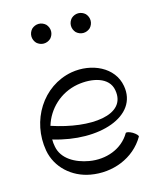

<svg xmlns="http://www.w3.org/2000/svg" viewBox="-128 -944 862 1055"><g transform="rotate(-15 303.0 -416.5)"><path d="M250 -800C250 -815 244 -829 234 -840C223 -850 209 -856 194 -856C179 -856 165 -850 154 -840C144 -829 138 -815 138 -800C138 -785 144 -771 154 -760C165 -750 179 -744 194 -744C209 -744 223 -750 234 -760C244 -771 250 -785 250 -800ZM475 -800C475 -815 469 -829 459 -840C448 -850 434 -856 419 -856C404 -856 390 -850 379 -840C369 -829 363 -815 363 -800C363 -785 369 -771 379 -760C390 -750 404 -744 419 -744C434 -744 448 -750 459 -760C469 -771 475 -785 475 -800ZM566 -115C569 -120 557 -133 539 -144C521 -154 504 -158 501 -152C455 -73 360 -40 268 -56C192 -69 119 -109 106 -182C103 -196 102 -209 102 -223C352 -147 591 -226 559 -405C540 -516 418 -572 300 -552C129 -521 23 -349 54 -173C72 -73 154 0 255 18C377 40 504 -8 566 -115ZM313 -478C400 -493 494 -472 507 -395C534 -247 324 -227 112 -298C139 -388 214 -460 313 -478Z"/></g></svg>

Font: Nupuram Light
Style: Regular
Weight: 300
Designer: Santhosh Thottingal (santhosh.thottingal@gmail.com)
Foundry: SMC
Version: Version 1.000